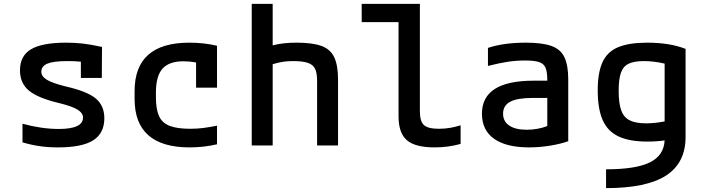

<svg xmlns="http://www.w3.org/2000/svg" viewBox="-20 -750 3640 990"><path d="M279 10Q227 10 183.5 3.5Q140 -3 96 -16V-112Q143 -99 191 -92Q239 -85 283 -85Q408 -85 408 -144Q408 -167 380 -184.5Q352 -202 287 -218Q176 -244 129.5 -282.5Q83 -321 83 -387Q83 -462 140 -496Q197 -530 321 -530Q365 -530 406 -525.5Q447 -521 506 -508L505 -348H397V-432Q378 -434 361 -434.5Q344 -435 327 -435Q256 -435 224.5 -422Q193 -409 193 -380Q193 -356 222 -338.5Q251 -321 320 -304Q430 -279 474 -242Q518 -205 518 -140Q518 -63 460.5 -26.5Q403 10 279 10Z M958 10Q674 10 674 -240V-280Q674 -530 956 -530Q1033 -530 1099 -514V-298H991V-428Q957 -434 926 -434Q852 -434 818 -396Q784 -358 784 -273V-248Q784 -187 800 -151.5Q816 -116 855 -101Q894 -86 961 -86Q996 -86 1027.5 -90Q1059 -94 1099 -102V-6Q1066 2 1029.5 6Q993 10 958 10Z M1615 -334Q1615 -374 1604.5 -395.5Q1594 -417 1567 -426Q1540 -435 1492 -435Q1463 -435 1439.5 -431.5Q1416 -428 1386 -419V0H1278V-730H1386V-516Q1436 -530 1510 -530Q1592 -530 1638 -513Q1684 -496 1703.5 -454.5Q1723 -413 1723 -340V0H1615Z M2221 10Q2121 10 2078 -27Q2035 -64 2035 -150V-636H1845V-730H2145V-176Q2145 -124 2166 -105Q2187 -86 2243 -86Q2275 -86 2302.5 -91Q2330 -96 2355 -104V-8Q2291 10 2221 10Z M2708 10Q2590 10 2527.5 -34.5Q2465 -79 2465 -164Q2465 -334 2732 -334H2802V-337Q2802 -379 2793 -400.5Q2784 -422 2759.5 -430Q2735 -438 2688 -438Q2642 -438 2598.5 -431.5Q2555 -425 2496 -410V-503Q2577 -530 2692 -530Q2776 -530 2823.5 -513Q2871 -496 2890.5 -454.5Q2910 -413 2910 -340V-22Q2872 -8 2817 1Q2762 10 2708 10ZM2802 -245H2727Q2648 -245 2611 -225.5Q2574 -206 2574 -164Q2574 -124 2606 -102.5Q2638 -81 2696 -81Q2724 -81 2751.5 -86Q2779 -91 2802 -100Z M3105 123Q3258 123 3330.5 87.5Q3403 52 3407 -26Q3386 -23 3363.5 -21.5Q3341 -20 3317 -20Q3226 -20 3169.5 -46.5Q3113 -73 3087.5 -131Q3062 -189 3062 -284Q3062 -375 3086.5 -429Q3111 -483 3167 -506.5Q3223 -530 3317 -530Q3433 -530 3515 -498V-44Q3515 90 3414.5 155Q3314 220 3105 220ZM3407 -124V-422Q3377 -429 3351 -432Q3325 -435 3299 -435Q3250 -435 3221.5 -421.5Q3193 -408 3181.5 -374.5Q3170 -341 3170 -282Q3170 -218 3183 -181.5Q3196 -145 3227 -129.5Q3258 -114 3312 -114Q3356 -114 3407 -124Z"/></svg>

Font: M PLUS Code Latin 60 Medium
Style: Regular
Weight: 500
Width: 7
Monospace: yes
Designer: Coji Morishita
Foundry: UNDERFOREST DESIGN
Version: Version 1.005; ttfautohint (v1.8.3)